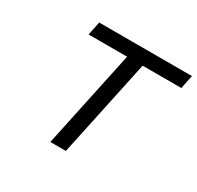

<svg xmlns="http://www.w3.org/2000/svg" viewBox="-145 -838 1033 1006"><g transform="rotate(30 371.5 -335.0)"><path d="M743 -670H182L165 -588H398L273 0H367L492 -588H726Z"/></g></svg>

Font: LT Wave Text Italic
Style: Regular
Weight: 400
Designer: Daniel Lyons
Version: Version 2.5 (Glyphs App)